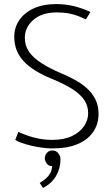

<svg xmlns="http://www.w3.org/2000/svg" viewBox="-20 -716 544 943"><path d="M55 -29Q64 -22 85 -14.5Q106 -7 133.5 -0.5Q161 6 188.5 9.5Q216 13 237 13Q311 13 361.5 -8.5Q412 -30 438 -68.5Q464 -107 464 -157Q464 -191 452.5 -219Q441 -247 418.5 -271Q396 -295 362 -315.5Q328 -336 283 -355Q224 -380 183.5 -406Q143 -432 122.5 -462Q102 -492 102 -530Q102 -582 144 -618.5Q186 -655 258 -655Q293 -655 318.5 -650Q344 -645 364.5 -637Q385 -629 402 -621L424 -657Q394 -672 350 -684Q306 -696 256 -696Q192 -696 146 -675Q100 -654 75 -617.5Q50 -581 50 -535Q50 -499 62 -469Q74 -439 97 -414.5Q120 -390 154 -369Q188 -348 232 -330Q293 -305 333 -280Q373 -255 393 -226Q413 -197 413 -160Q413 -126 392.5 -96Q372 -66 333 -47.5Q294 -29 236 -29Q203 -29 171.5 -35Q140 -41 114 -50.5Q88 -60 70 -68ZM238 23Q226 23 217.5 28.5Q209 34 204.5 43Q200 52 200 62Q200 72 209 86Q218 100 236 100Q235 127 218 147.5Q201 168 175 182L191 207Q219 193 238 172Q257 151 267 123.5Q277 96 277 66Q277 51 266.5 37Q256 23 238 23Z"/></svg>

Font: Catamaran Thin
Style: Regular
Weight: 100
Designer: Pria Ravichandran
Version: Version 2.000